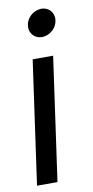

<svg xmlns="http://www.w3.org/2000/svg" viewBox="-80 -703 359 739"><g transform="rotate(-10 100.0 -334.0)"><path d="M184 -622C184 -648 164 -668 137 -668C105 -667 76 -642 75 -606C75 -580 95 -560 122 -560C154 -561 183 -586 184 -622ZM71 -482 3 0H83L151 -482Z"/></g></svg>

Font: Cantarell
Style: Oblique
Weight: 400
Italic angle: -8°
Designer: Dave Crossland
Version: Version 0.024